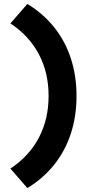

<svg xmlns="http://www.w3.org/2000/svg" viewBox="-20 -731 470 976"><path d="M119 -711Q200 -662 256 -591.5Q312 -521 340.5 -433Q369 -345 369 -243Q369 -141 340.5 -53Q312 35 256 105.5Q200 176 119 225L33 126Q128 63 177.5 -31Q227 -125 227 -243Q227 -362 177.5 -455.5Q128 -549 33 -612Z"/></svg>

Font: Red Hat Text
Style: Bold
Weight: 700
Designer: Pentagram, MCKL
Foundry: MCKL
Version: Version 1.030